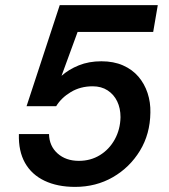

<svg xmlns="http://www.w3.org/2000/svg" viewBox="-20 -720 661 752"><path d="M274 12Q205 12 154.5 -12Q104 -36 78 -82Q52 -128 54 -195H172Q173 -148 205.5 -119Q238 -90 289 -90Q335 -90 371.5 -112.5Q408 -135 429.5 -174Q451 -213 452 -261Q452 -296 439 -323Q426 -350 401.5 -366Q377 -382 343 -382Q295 -382 257.5 -359.5Q220 -337 200 -304H84L214 -700H598L580 -595H284L221 -423Q249 -448 288.5 -464Q328 -480 377 -480Q425 -480 461.5 -464Q498 -448 522 -420Q546 -392 558 -355.5Q570 -319 569 -279Q568 -195 528 -129.5Q488 -64 422 -26Q356 12 274 12Z"/></svg>

Font: DM Sans 20pt SemiBold
Style: Italic
Weight: 600
Italic angle: -10°
Version: Version 4.004;gftools[0.9.30]